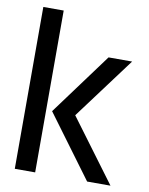

<svg xmlns="http://www.w3.org/2000/svg" viewBox="-81 -766 641 826"><g transform="rotate(10 239.5 -353.5)"><path d="M357 0 156 -272 355 -542H458L257 -272L459 0ZM41 0V-707H130V0Z"/></g></svg>

Font: Stick No Bills ExtraLight Medium
Style: Regular
Weight: 500
Version: Version 2.000